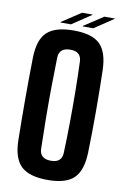

<svg xmlns="http://www.w3.org/2000/svg" viewBox="-99 -968 673 1035"><g transform="rotate(10 237.0 -451.0)"><path d="M237 9Q136 9 91.5 -33.5Q47 -76 45 -174Q43 -284 43 -400.5Q43 -517 45 -627Q47 -725 91.5 -767Q136 -809 237 -809Q337 -809 380.5 -767Q424 -725 427 -627Q430 -516 430 -400Q430 -284 427 -174Q424 -76 380.5 -33.5Q337 9 237 9ZM237 -96Q296 -96 298 -150Q301 -226 302 -313.5Q303 -401 302 -488Q301 -575 298 -650Q296 -704 237 -704Q176 -704 174 -650Q172 -575 171 -488Q170 -401 171 -313.5Q172 -226 174 -150Q176 -96 237 -96ZM338 -839H281V-842L386 -911H444V-910ZM159 -839V-842L264 -911H322V-910L216 -839Z"/></g></svg>

Font: Big Shoulders Display ExtraBold
Style: Regular
Weight: 800
Designer: Patric King
Foundry: XO Type Co
Version: Version 1.000; ttfautohint (v1.8.2)